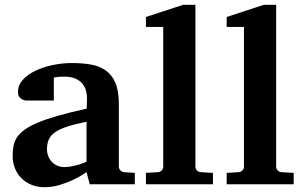

<svg xmlns="http://www.w3.org/2000/svg" viewBox="-20 -760 1259 792"><path d="M350.1 0 336.9 -49.8Q311 -32.2 282.7 -18.6Q257.8 -6.8 227.1 2.7Q196.3 12.2 163.1 12.2Q135.7 12.2 112.1 3.2Q88.4 -5.9 70.6 -22.7Q52.7 -39.6 42.5 -63.5Q32.2 -87.4 32.2 -117.2Q32.2 -139.6 35.9 -158.7Q39.6 -177.7 50.5 -194.1Q61.5 -210.4 82 -225.3Q102.5 -240.2 136.5 -254.4Q170.4 -268.6 219.7 -282.7Q269 -296.9 337.9 -312V-324.2Q337.9 -331.5 338.4 -337.4Q338.4 -344.2 338.9 -351.1Q339.4 -365.2 335.9 -381.6Q332.5 -397.9 322.3 -411.9Q312 -425.8 293.5 -434.8Q274.9 -443.8 245.1 -443.8Q234.9 -443.8 226.8 -443.4Q218.8 -442.9 213.4 -441.9Q207 -440.9 202.1 -439.9V-345.2H99.1Q86.4 -344.2 76.7 -347.7Q68.4 -350.6 61.3 -357.9Q54.2 -365.2 54.2 -380.9Q54.2 -408.7 74 -430.7Q93.8 -452.6 125.7 -468Q157.7 -483.4 197.5 -491.7Q237.3 -500 276.9 -500Q319.8 -500 355.5 -493.7Q391.1 -487.3 416.7 -469Q442.4 -450.7 456.3 -417.5Q470.2 -384.3 470.2 -330.1V-73.2Q470.2 -64 476.6 -57.4Q482.9 -50.8 492.2 -49.8L536.1 -46.9V0ZM336.9 -257.8Q288.6 -248 257.1 -237.8Q225.6 -227.5 207 -214.4Q188.5 -201.2 181.2 -184.3Q173.8 -167.5 173.8 -145Q173.8 -129.4 179 -116Q184.1 -102.5 193.6 -92.5Q203.1 -82.5 216.3 -76.7Q229.5 -70.8 245.1 -70.8Q261.2 -70.8 277.6 -74.2Q293.9 -77.6 307.1 -81.5Q322.8 -86.4 336.9 -92.8Z M582 0V-46.9L631.3 -49.8Q641.1 -50.8 647.2 -57.1Q653.3 -63.5 653.3 -73.2V-648.9H582V-689.9L735.4 -740.2H786.1V-73.2Q786.1 -63.5 792.2 -57.1Q798.3 -50.8 808.1 -49.8L858.4 -46.9V0Z M915 0V-46.9L964.4 -49.8Q974.1 -50.8 980.2 -57.1Q986.3 -63.5 986.3 -73.2V-648.9H915V-689.9L1068.4 -740.2H1119.1V-73.2Q1119.1 -63.5 1125.2 -57.1Q1131.3 -50.8 1141.1 -49.8L1191.4 -46.9V0Z"/></svg>

Font: Charis SIL Cyr
Style: Bold
Weight: 700
Foundry: SIL International
Version: Version 5.000